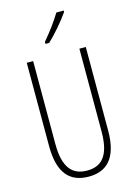

<svg xmlns="http://www.w3.org/2000/svg" viewBox="-140 -1021 773 1103"><g transform="rotate(-15 246.5 -469.5)"><path d="M354 -941V-949H310C279 -898 247 -856 203 -803V-791H225C265 -828 322 -894 354 -941ZM422 -218V-714H384V-221C384 -73 329 -26 247 -26C160 -26 109 -79 109 -221V-714H71V-218C71 -60 133 10 247 10C348 10 422 -46 422 -218Z"/></g></svg>

Font: Noto Sans Thai Looped ExtraCondensed ExtraLight
Style: Regular
Weight: 200
Width: 2
Designer: Sasikarn Vongin, Ben Mitchell
Foundry: The Fontpad Ltd
Version: Version 1.001